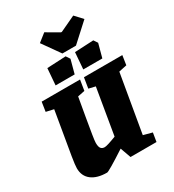

<svg xmlns="http://www.w3.org/2000/svg" viewBox="-235 -1133 1152 1274"><g transform="rotate(-30 340.5 -495.5)"><path d="M609 -528 533 -85 600 -67 589 0H390L361 -81Q218 12 204 12Q129 12 86.5 -20.5Q44 -53 44 -113Q44 -136 54 -198Q64 -260 88 -398Q101 -476 110 -528L52 -541L63 -613H357L344 -533L290 -522L265 -379Q252 -304 244.5 -257Q237 -210 237 -196Q237 -165 247 -153.5Q257 -142 275 -142Q294 -142 366 -170L425 -521L374 -533L387 -613H681L670 -541ZM207 -787 351 -794 371 -764 343 -660H197ZM419 -787 563 -794 583 -764 555 -660H409ZM247 -955 308 -1003 404 -947H411L530 -1003L583 -946L446 -821H342Z"/></g></svg>

Font: Grenze Black
Style: Italic
Weight: 900
Italic angle: -10°
Designer: Renata Polastri
Foundry: Omnibus-Type
Version: Version 1.002; ttfautohint (v1.8)